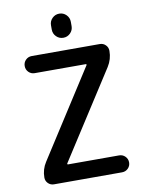

<svg xmlns="http://www.w3.org/2000/svg" viewBox="-100 -1032 824 1080"><g transform="rotate(-10 312.0 -492.0)"><path d="M257.8 -880.9V-905.3Q257.8 -928.7 274.4 -945.3Q291 -961.9 314.5 -961.9Q337.9 -961.9 354.5 -945.3Q371.1 -928.7 371.1 -905.3V-880.9Q371.1 -857.4 354.5 -840.8Q337.9 -824.2 314.5 -824.2Q291 -824.2 274.4 -840.8Q257.8 -857.4 257.8 -880.9ZM72.3 -705.1Q72.3 -725.6 86.4 -739.7Q100.6 -753.9 121.1 -753.9H509.8Q529.3 -753.9 543 -740.2Q556.6 -726.6 556.6 -707Q556.6 -659.2 531.2 -619.1L212.9 -124Q211.9 -122.1 212.9 -120.1Q213.9 -118.2 216.8 -118.2H507.8Q528.3 -118.2 542.5 -104Q556.6 -89.8 556.6 -69.8Q556.6 -49.8 542.5 -35.6Q528.3 -21.5 507.8 -21.5H119.1Q99.6 -21.5 85.9 -35.2Q72.3 -48.8 72.3 -68.4Q72.3 -115.2 97.7 -154.3L416 -650.4Q417 -652.3 416 -654.3Q415 -656.2 412.1 -656.2H121.1Q100.6 -656.2 86.4 -670.4Q72.3 -684.6 72.3 -705.1Z"/></g></svg>

Font: Gen Jyuu Gothic Medium
Style: Regular
Weight: 500
Designer: [Source Han Sans]
Ryoko NISHIZUKA  (kana & ideographs); Paul D. Hunt (Latin, Greek & Cyrillic); Wenlong ZHANG  (bopomofo
Version: Version 1.002.20150607